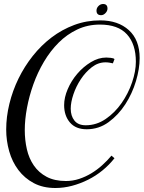

<svg xmlns="http://www.w3.org/2000/svg" viewBox="-20 -922 719 961"><path d="M553 -130Q527 -97 493.5 -69.5Q460 -42 421 -22.5Q382 -3 340.5 8Q299 19 257 19Q195 19 149 -5.5Q103 -30 72 -71Q41 -112 26 -165Q11 -218 11 -274Q11 -337 27 -402.5Q43 -468 72.5 -528.5Q102 -589 144 -642Q186 -695 238 -734.5Q290 -774 351.5 -797Q413 -820 482 -820Q571 -820 625 -771Q679 -722 679 -631Q679 -578 660.5 -516Q642 -454 607.5 -400.5Q573 -347 524 -311Q475 -275 414 -275Q359 -275 330 -309Q301 -343 301 -396Q301 -434 319 -476Q337 -518 367 -553Q397 -588 435 -611Q473 -634 512 -634Q519 -634 534 -632.5Q549 -631 553 -626L545 -605Q536 -607 527 -608.5Q518 -610 508 -610Q471 -610 439.5 -585.5Q408 -561 384.5 -525.5Q361 -490 347.5 -450Q334 -410 334 -378Q334 -342 352.5 -318.5Q371 -295 409 -295Q463 -295 509 -326.5Q555 -358 588.5 -406Q622 -454 641 -509.5Q660 -565 660 -613Q660 -701 615.5 -750Q571 -799 480 -799Q419 -799 367 -774.5Q315 -750 273.5 -708.5Q232 -667 200 -613Q168 -559 147 -500Q126 -441 115 -382Q104 -323 104 -271Q104 -221 114.5 -175Q125 -129 149.5 -93.5Q174 -58 213.5 -37Q253 -16 310 -16Q344 -16 376 -26.5Q408 -37 437 -54.5Q466 -72 491.5 -95Q517 -118 538 -143ZM496 -902Q518 -902 518 -879Q518 -867 508 -856.5Q498 -846 486 -846Q463 -846 463 -869Q463 -882 473 -892Q483 -902 496 -902Z"/></svg>

Font: Lucien Schoenschriftv CAT
Style: Regular
Weight: 400
Designer: Lucian Bernhard 1928
Foundry: CAT-Fonts Peter Wiegel
Version: Version 1.000